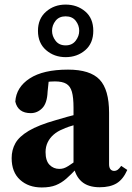

<svg xmlns="http://www.w3.org/2000/svg" viewBox="-20 -802 575 837"><path d="M266.1 -604.2Q294.5 -604.2 309.9 -624.4Q325.3 -644.6 325.3 -667.6Q325.3 -692 310 -711.4Q294.8 -730.8 266.1 -730.8Q237.7 -730.8 222.3 -711.4Q206.9 -692 206.9 -667.6Q206.9 -644.6 222.2 -624.4Q237.4 -604.2 266.1 -604.2ZM266.1 -552.9Q216 -552.9 180.8 -583.6Q145.5 -614.3 145.5 -667.6Q145.5 -720.4 180.8 -751.2Q216 -782 266.1 -782Q316.2 -782 351.4 -752.2Q386.7 -722.4 386.7 -667.6Q386.7 -613.4 351.4 -583.1Q316.2 -552.9 266.1 -552.9ZM30.8 -112.7Q30.8 -148.7 47.1 -177.6Q63.3 -206.6 105.3 -231.7Q147.3 -256.8 224.4 -278.6Q245.4 -285.2 273.4 -292.8Q301.3 -300.4 330.8 -307.8Q360.2 -315.2 383.8 -320.6V-278.8Q348.3 -269.7 312 -259.5Q275.6 -249.3 253.4 -238.8Q230.7 -229.8 214.1 -215.4Q197.4 -201 188 -181.8Q178.6 -162.6 178.6 -139Q178.6 -101.2 196 -83.4Q213.4 -65.7 238.7 -65.7Q248.8 -65.7 257.8 -68.5Q266.9 -71.4 278.3 -78.6Q289.6 -85.8 305.5 -97L345.7 -127.2L356.1 -112.7L314.1 -67.1Q289.8 -41.4 268.9 -23Q247.9 -4.6 223.3 5.3Q198.7 15.2 162 15.2Q104.1 15.2 67.5 -18.1Q30.8 -51.4 30.8 -112.7ZM300.5 -81.9V-332.3Q300.5 -376.9 293.5 -401.6Q286.5 -426.3 269.1 -436.7Q251.7 -447.1 219.5 -447.1Q201 -447.1 180 -444.3Q158.9 -441.5 125.8 -432.7L194.7 -471.6L187.5 -402.2Q185.5 -352.1 164.1 -330.4Q142.8 -308.8 114.1 -308.8Q58.4 -308.8 46.7 -358.9Q50.6 -421.7 109.5 -460.1Q168.3 -498.5 276.5 -498.5Q373 -498.5 414.3 -454.9Q455.5 -411.2 455.5 -310.4V-86.1Q455.5 -71.6 461.5 -64.2Q467.6 -56.9 478.1 -56.9Q486 -56.9 492.9 -61.8Q499.7 -66.7 508.4 -78.9L534.9 -61.2Q516.9 -20.2 488.5 -2.9Q460 14.3 414.6 14.3Q363.5 14.3 335.2 -11.1Q307 -36.6 300.5 -81.9Z"/></svg>

Font: Adobe Variable Font Prototype
Style: Regular
Weight: 389
Designer: Frank Grießhammer
Foundry: Adobe
Version: Version 1.004;hotconv 1.0.113;makeotfexe 2.5.65598